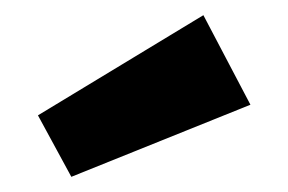

<svg xmlns="http://www.w3.org/2000/svg" viewBox="-20 -855 380 253"><path d="M310 -717 74 -622 30 -703 248 -835Z"/></svg>

Font: FiraGOUPP
Style: Bold
Weight: 700
Designer: bBox Type
Foundry: bBox Type GmbH
Version: Version 1.001